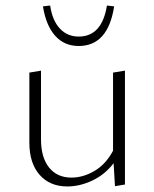

<svg xmlns="http://www.w3.org/2000/svg" viewBox="-20 -669 556 693"><path d="M264 -503Q212 -503 179 -540Q146 -577 135 -646L161 -649Q169 -595 196 -566Q223 -537 264 -537Q348 -537 366 -649L392 -646Q370 -503 264 -503ZM388 -407 431 -414V-3L395 3L390 -80Q359 -39 313.5 -17.5Q268 4 223 4Q160 4 123 -38Q86 -80 86 -154V-407L128 -414V-166Q128 -101 157 -64.5Q186 -28 238 -28Q280 -28 321 -52Q362 -76 388 -125Z"/></svg>

Font: EauTest Light
Style: Regular
Weight: 300
Designer: Christian Thalmann (Catharsis Fonts)
Version: Version 0.001;PS 000.001;hotconv 1.0.88;makeotf.lib2.5.64775